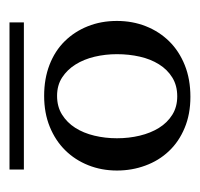

<svg xmlns="http://www.w3.org/2000/svg" viewBox="-28 -690 415 398"><g transform="rotate(90 179.0 -491.5)"><path d="M267.1 -526.9Q267.1 -551.8 261.7 -574.2Q256.3 -596.7 245.6 -614Q234.9 -631.3 218.5 -641.6Q202.1 -651.9 180.2 -651.9Q157.7 -651.9 141.1 -641.6Q124.5 -631.3 113.8 -614Q103 -596.7 97.9 -574.2Q92.8 -551.8 92.8 -526.9Q92.8 -502.9 98.1 -480.5Q103.5 -458 114.3 -440.9Q125 -423.8 141.1 -413.3Q157.2 -402.8 179.2 -402.8Q201.7 -402.8 218 -413.1Q234.4 -423.3 245.4 -440.4Q256.3 -457.5 261.7 -480Q267.1 -502.4 267.1 -526.9ZM26.9 -304.2V-334H332V-304.2ZM334 -526.9Q334 -495.1 323 -467.5Q312 -439.9 292 -419.7Q272 -399.4 243.4 -387.7Q214.8 -376 179.2 -376Q143.6 -376 114.7 -387.2Q85.9 -398.4 65.9 -418.7Q45.9 -439 34.9 -466.6Q23.9 -494.1 23.9 -526.9Q23.9 -559.1 34.9 -586.9Q45.9 -614.7 66.2 -635.3Q86.4 -655.8 115.5 -667.5Q144.5 -679.2 181.2 -679.2Q217.3 -679.2 245.8 -667.2Q274.4 -655.3 293.9 -634.5Q313.5 -613.8 323.7 -585.9Q334 -558.1 334 -526.9Z"/></g></svg>

Font: Charis SIL Eur
Style: Regular
Weight: 400
Foundry: SIL International
Version: Version 5.000